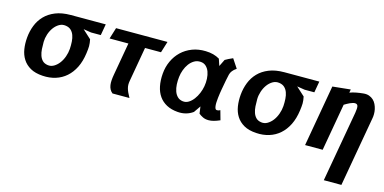

<svg xmlns="http://www.w3.org/2000/svg" viewBox="-76 -981 3302 1650"><g transform="rotate(15 1575.0 -156.5)"><path d="M75.5 -275.5Q80.5 -332 100.5 -383.2Q120.5 -434.5 158 -473.5Q195.5 -512.5 252.5 -535.5Q309.5 -558.5 388.5 -558.5H699L681.5 -458.5H595L526 -469.5L602 -400Q605.5 -383 607.2 -368.8Q609 -354.5 609 -340.2Q609 -326 607.2 -310.5Q605.5 -295 603 -275.5Q593 -202 565.8 -147.2Q538.5 -92.5 497.5 -56.5Q456.5 -20.5 403.5 -4Q350.5 12.5 289 8.5Q222 4.5 178.5 -20.2Q135 -45 110.5 -83.8Q86 -122.5 78.2 -172Q70.5 -221.5 75.5 -275.5ZM222.5 -275.5Q222 -242.5 224 -211.2Q226 -180 234.8 -154.8Q243.5 -129.5 260.2 -112.8Q277 -96 306.5 -91.5Q335.5 -87 361.5 -102Q387.5 -117 407.8 -143.5Q428 -170 440.5 -205Q453 -240 455.5 -275.5Q457.5 -309 455.5 -340Q453.5 -371 444.5 -395.8Q435.5 -420.5 418 -437.2Q400.5 -454 371 -458.5Q339 -463.5 312 -447.8Q285 -432 265.2 -404.8Q245.5 -377.5 234.2 -343Q223 -308.5 222.5 -275.5Z M1077.5 -450 1023.5 -142Q1020.5 -125 1020.5 -110Q1020.5 -95 1024.5 -78.8Q1028.5 -62.5 1037 -43.8Q1045.5 -25 1059.5 0H908.5Q893 -12.5 884.5 -28.8Q876 -45 873 -65Q870 -85 871.8 -108.5Q873.5 -132 878.5 -160L929.5 -450H762L793 -550H1250.5L1219.5 -450Z M1655.5 -264Q1661.5 -298 1659.8 -332Q1658 -366 1648 -393.5Q1638 -421 1618.5 -439Q1599 -457 1570 -458.5Q1538.5 -460.5 1513.2 -445.2Q1488 -430 1469.5 -405Q1451 -380 1439.5 -348.2Q1428 -316.5 1424.5 -285.5Q1420.5 -251 1422.2 -218Q1424 -185 1433.5 -158Q1443 -131 1461.5 -113Q1480 -95 1509 -91.5Q1536.5 -88 1560.8 -103Q1585 -118 1604.2 -143.5Q1623.5 -169 1636.8 -201Q1650 -233 1655.5 -264ZM1667.5 -88 1626 -28Q1567 14.5 1490 8.5Q1432.5 4 1390.8 -18.2Q1349 -40.5 1323 -77.5Q1297 -114.5 1286.8 -165Q1276.5 -215.5 1281.5 -276.5Q1286.5 -338 1310.8 -390.2Q1335 -442.5 1375 -480.5Q1415 -518.5 1469.5 -539.5Q1524 -560.5 1589.5 -558.5Q1626.5 -557.5 1656.8 -549.5Q1687 -541.5 1714 -525.5L1734 -465.5L1764.5 -527.5Q1779 -535.5 1794.5 -543.8Q1810 -552 1832 -561L1885 -481Q1841 -452 1832.5 -414.5Q1827.5 -393.5 1820.8 -359.5Q1814 -325.5 1805.5 -276Q1802.5 -259 1799.5 -238.8Q1796.5 -218.5 1794.2 -198.2Q1792 -178 1791 -159Q1790 -140 1791.8 -125.5Q1793.5 -111 1798 -102.2Q1802.5 -93.5 1811 -93.5Q1821.5 -93.5 1829.2 -96Q1837 -98.5 1841 -101.5L1864.5 -17.5Q1836 -5 1811.2 1.8Q1786.5 8.5 1765 8.5Q1735 8.5 1712.8 -2.5Q1690.5 -13.5 1676 -26Z M1975.5 -275.5Q1980.5 -332 2000.5 -383.2Q2020.5 -434.5 2058 -473.5Q2095.5 -512.5 2152.5 -535.5Q2209.5 -558.5 2288.5 -558.5H2599L2581.5 -458.5H2495L2426 -469.5L2502 -400Q2505.5 -383 2507.2 -368.8Q2509 -354.5 2509 -340.2Q2509 -326 2507.2 -310.5Q2505.5 -295 2503 -275.5Q2493 -202 2465.8 -147.2Q2438.5 -92.5 2397.5 -56.5Q2356.5 -20.5 2303.5 -4Q2250.5 12.5 2189 8.5Q2122 4.5 2078.5 -20.2Q2035 -45 2010.5 -83.8Q1986 -122.5 1978.2 -172Q1970.5 -221.5 1975.5 -275.5ZM2122.5 -275.5Q2122 -242.5 2124 -211.2Q2126 -180 2134.8 -154.8Q2143.5 -129.5 2160.2 -112.8Q2177 -96 2206.5 -91.5Q2235.5 -87 2261.5 -102Q2287.5 -117 2307.8 -143.5Q2328 -170 2340.5 -205Q2353 -240 2355.5 -275.5Q2357.5 -309 2355.5 -340Q2353.5 -371 2344.5 -395.8Q2335.5 -420.5 2318 -437.2Q2300.5 -454 2271 -458.5Q2239 -463.5 2212 -447.8Q2185 -432 2165.2 -404.8Q2145.5 -377.5 2134.2 -343Q2123 -308.5 2122.5 -275.5Z M2778.5 0H2622L2718 -546.5L2877.5 -563L2872.5 -533.5Q2898.5 -543.5 2929.2 -549.2Q2960 -555 2991 -558Q3020.5 -561 3042.8 -553Q3065 -545 3080.8 -530.2Q3096.5 -515.5 3106.2 -495.2Q3116 -475 3120.8 -452.8Q3125.5 -430.5 3125.2 -408.5Q3125 -386.5 3121 -368L3012 250H2855.5L2967 -380.5Q2974 -421.5 2969.5 -440Q2965 -458.5 2943 -458.5Q2934.5 -458.5 2923.5 -455.2Q2912.5 -452 2900.8 -446.8Q2889 -441.5 2876.5 -434.5Q2864 -427.5 2852.5 -420.5Z"/></g></svg>

Font: B612
Style: Bold Italic
Weight: 700
Italic angle: -10°
Designer: Nicolas Chauveau, Thomas Paillot, Jonathan Favre-Lamarine, Jean-Luc Vinot
Foundry: AIRBUS
Version: Version 1.008